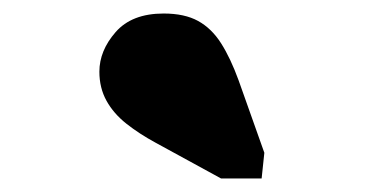

<svg xmlns="http://www.w3.org/2000/svg" viewBox="-20 -857 540 284"><path d="M333 -738Q321 -771 307 -793Q293 -815 273 -826Q253 -837 222 -837Q175 -837 151 -809.5Q127 -782 127 -751Q127 -727 137.5 -708Q148 -689 167 -674Q186 -659 210 -646L307 -593H367L371 -631Z"/></svg>

Font: Roboto Serif Black
Style: Italic
Weight: 900
Italic angle: -10°
Version: Version 1.008